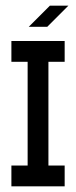

<svg xmlns="http://www.w3.org/2000/svg" viewBox="-20 -654 266 674"><path d="M146 -560 220 -634H155L81 -560ZM207 0V-73H150V-437H207V-510H20V-437H77V-73H20V0Z"/></svg>

Font: Venice Serif Bold
Style: Regular
Weight: 700
Designer: Bruno Pierini
Foundry: Unio | Creative Solutions
Version: Version 1.000;PS 001.000;hotconv 1.0.70;makeotf.lib2.5.58329